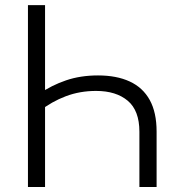

<svg xmlns="http://www.w3.org/2000/svg" viewBox="-20 -748 726 768"><path d="M372.1 -446.3Q446.3 -446.3 498.8 -422.1Q551.3 -397.9 578.9 -348.1Q606.4 -298.3 606.4 -221.7V0H537.6V-221.2Q537.6 -305.7 491 -345Q444.3 -384.3 364.3 -384.3Q299.3 -384.3 243.2 -363Q187 -341.8 138.2 -303.7V-373.5Q186 -406.7 243.9 -426.5Q301.8 -446.3 372.1 -446.3ZM160.2 -727.5V0H91.8V-727.5Z"/></svg>

Font: Inter 18pt Light
Style: Regular
Weight: 300
Designer: Rasmus Andersson
Foundry: rsms
Version: Version 4.001;git-66647c0bb